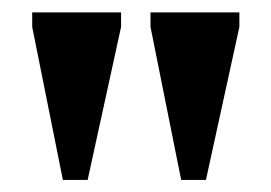

<svg xmlns="http://www.w3.org/2000/svg" viewBox="-20 -705 437 310"><path d="M81.5 -414.5 32 -661.5V-685H175.5V-661.5L121.5 -414.5ZM272.5 -414.5 223 -661.5V-685H366.5V-661.5L312.5 -414.5Z"/></svg>

Font: Newsreader 36pt
Style: Bold
Weight: 700
Designer: Hugues Gentile
Foundry: Production Type
Version: Version 1.003